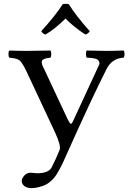

<svg xmlns="http://www.w3.org/2000/svg" viewBox="-20 -744 680 996"><path d="M336.9 -722.2Q374 -662.1 445.8 -582Q436 -567.9 422.9 -564.9Q364.7 -602.1 319.8 -647.9Q263.7 -591.8 215.8 -564.9Q202.6 -567.9 193.8 -582Q270 -666 305.2 -722.2Q322.8 -726.1 336.9 -722.2ZM273.9 160.2Q259.8 182.1 241 198Q222.2 213.9 202.1 220.5Q182.1 227.1 168 229.5Q153.8 231.9 143.1 231.9Q121.1 231.9 106.9 221.4Q92.8 210.9 92.8 194.8Q92.8 181.6 106 166.7Q119.1 151.9 140.1 151.9Q146 151.9 155 153.3Q164.1 154.8 171.9 154.8Q230 154.8 247.1 126Q271 79.1 289.1 34.2Q297.9 12.2 264.2 -60.1L117.2 -374Q95.2 -419.9 81.1 -430.9Q66.9 -441.9 28.8 -444.8Q23.9 -449.7 23.9 -463.9Q23.9 -478 28.8 -481.9Q72.8 -480 119.1 -480Q161.1 -480 241.2 -481.9Q246.1 -478 246.1 -464.1Q246.1 -450.2 241.2 -444.8Q202.1 -440.9 197.5 -428Q192.9 -415 210 -383.8L331.1 -125Q342.3 -102.1 347.7 -101.6Q353 -101.1 362.8 -124L492.2 -403.8Q498 -413.6 495.1 -421.4Q492.2 -429.2 487.5 -433.6Q482.9 -438 471.9 -440.4Q460.9 -442.9 451.9 -443.8Q442.9 -444.8 430.2 -444.8Q426.3 -449.7 426 -463.9Q425.8 -478 430.2 -481.9Q490.2 -480 528.8 -480Q566.9 -480 621.1 -481.9Q626 -478 626 -464.1Q626 -450.2 621.1 -444.8Q561 -441.9 532.2 -384.8Q456.1 -234.9 317.9 74.2Q297.9 121.1 273.9 160.2Z"/></svg>

Font: Linux Libertine Mono
Style: Mono
Weight: 400
Designer: Philipp H. Poll
Foundry: Philipp H. Poll
Version: Version 5.1.7 ; ttfautohint (v0.9)